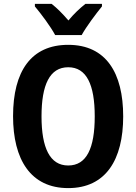

<svg xmlns="http://www.w3.org/2000/svg" viewBox="-20 -955 699 985"><path d="M503 -935H418C389 -912 361 -886 331 -850C301 -885 272 -914 245 -935H159V-922C191 -884 241 -817 263 -775H399C423 -819 473 -885 503 -922ZM612 -358C612 -581 524 -725 330 -725C140 -725 47 -590 47 -359C47 -137 137 10 330 10C523 10 612 -136 612 -358ZM193 -358C193 -520 235 -610 330 -610C424 -610 466 -521 466 -358C466 -194 424 -106 330 -106C236 -106 193 -196 193 -358Z"/></svg>

Font: Noto Sans Display SemiCondensed
Style: Bold
Weight: 700
Width: 4
Designer: Monotype Design Team
Foundry: Monotype Imaging Inc.
Version: Version 1.900